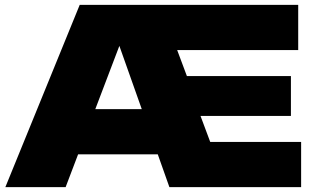

<svg xmlns="http://www.w3.org/2000/svg" viewBox="-20 -770 1302 790"><path d="M805 -293 845 -186H1219V0H677L434 -686H511L250 0H2L308 -750H1207V-564H709L749 -457H1177V-293ZM211 -135V-321H697V-135Z"/></svg>

Font: Unbounded ExtraBold
Style: Regular
Weight: 800
Designer: Luke Prowse, Jean-Baptiste Morizot, Fátima Lázaro, Florian Runge
Foundry: NaN
Version: Version 1.701;gftools[0.9.28.dev5+ged2979d]